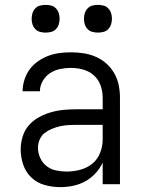

<svg xmlns="http://www.w3.org/2000/svg" viewBox="-20 -757 590 789"><path d="M228 12Q196 12 164.5 3.5Q133 -5 109.5 -27Q86 -49 75.5 -80Q65 -111 65 -143Q65 -169 73 -195.5Q81 -222 98.5 -242Q116 -262 139.5 -275Q163 -288 189 -295.5Q215 -303 241.5 -305.5Q268 -308 295 -308H402V-355Q402 -372 398.5 -388.5Q395 -405 387 -420Q379 -435 366.5 -446.5Q354 -458 338.5 -465Q323 -472 306 -475Q289 -478 272 -478Q250 -478 227.5 -473.5Q205 -469 186.5 -457Q168 -445 156 -425Q144 -405 144 -382H73Q73 -406 80.5 -429.5Q88 -453 102 -472Q116 -491 136 -505Q156 -519 178.5 -527.5Q201 -536 224.5 -539Q248 -542 272 -542Q298 -542 324 -538Q350 -534 374 -523.5Q398 -513 417.5 -495.5Q437 -478 450 -455Q463 -432 468 -406.5Q473 -381 473 -355V0H402V-89Q391 -65 372.5 -45Q354 -25 330.5 -12Q307 1 280.5 6.5Q254 12 228 12ZM254 -52Q282 -52 310 -59.5Q338 -67 359.5 -84.5Q381 -102 391.5 -129Q402 -156 402 -184V-244H295Q278 -244 260.5 -243Q243 -242 226 -238Q209 -234 193 -227.5Q177 -221 163.5 -210.5Q150 -200 143 -183.5Q136 -167 136 -150Q136 -128 145.5 -107.5Q155 -87 172 -74Q189 -61 210.5 -56.5Q232 -52 254 -52ZM383 -623Q371 -623 359.5 -626Q348 -629 340 -637.5Q332 -646 328.5 -657Q325 -668 325 -680Q325 -692 328.5 -703Q332 -714 340 -722.5Q348 -731 359.5 -734Q371 -737 383 -737Q394 -737 405.5 -734Q417 -731 425 -722.5Q433 -714 436.5 -703Q440 -692 440 -680Q440 -668 436.5 -657Q433 -646 425 -637.5Q417 -629 405.5 -626Q394 -623 383 -623ZM167 -623Q156 -623 144.5 -626Q133 -629 125 -637.5Q117 -646 113.5 -657Q110 -668 110 -680Q110 -692 113.5 -703Q117 -714 125 -722.5Q133 -731 144.5 -734Q156 -737 167 -737Q179 -737 190.5 -734Q202 -731 210 -722.5Q218 -714 221.5 -703Q225 -692 225 -680Q225 -668 221.5 -657Q218 -646 210 -637.5Q202 -629 190.5 -626Q179 -623 167 -623Z"/></svg>

Font: Lode Term
Style: Regular
Weight: 400
Monospace: yes
Designer: Belleve Invis
Foundry: Belleve Invis
Version: Version 29.2.0